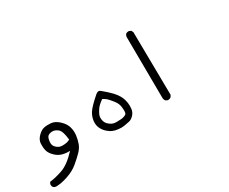

<svg xmlns="http://www.w3.org/2000/svg" viewBox="-120 -786 1732 1452"><g transform="rotate(-30 746.0 -59.5)"><path d="M21.5 312.5Q8.8 311.5 0 303.7Q-9.8 292 -7.8 274.4L0 258.8Q46.9 253.9 110.4 232.4Q173.8 210.9 248 130.9Q212.9 132.8 181.2 124Q149.4 115.2 122.6 88.4Q95.7 61.5 88.9 35.2Q82 8.8 83.5 -24.9Q85 -58.6 112.8 -86.4Q140.6 -114.3 166.5 -119.6Q192.4 -125 227.1 -122.1Q261.7 -119.1 295.9 -87.4Q330.1 -55.7 340.3 -20Q350.6 15.6 345.7 52.7Q340.8 89.8 329.6 120.1Q318.4 150.4 291 178.2Q263.7 206.1 224.1 239.3Q184.6 272.5 126 292.5Q67.4 312.5 21.5 312.5ZM258.8 64.5 284.2 54.7Q277.3 -24.4 251 -44.9Q224.6 -65.4 199.7 -63Q174.8 -60.5 164.1 -49.8Q153.3 -39.1 149.4 -9.3Q145.5 20.5 158.7 37.6Q171.9 54.7 191.9 63.5Q211.9 72.3 258.8 64.5Z M645.5 171.9Q622.1 169.9 600.6 161.1Q579.1 152.3 557.6 132.8Q536.1 113.3 523.9 86.9Q511.7 60.5 515.1 25.9Q518.6 -8.8 539.1 -42Q559.6 -75.2 635.7 -141.6Q657.2 -157.2 669.4 -149.4Q681.6 -141.6 717.8 -108.9Q753.9 -76.2 771 -52.7Q788.1 -29.3 795.9 -9.3Q803.7 10.7 807.6 35.6Q811.5 60.5 808.1 88.4Q804.7 116.2 785.2 137.2Q765.6 158.2 744.1 163.1Q722.7 168 697.3 171.9Q671.9 175.8 645.5 171.9ZM745.1 103.5Q752 98.6 753.9 85.4Q755.9 72.3 752.4 40.5Q749 8.8 725.1 -21.5Q701.2 -51.8 687.5 -64.5Q673.8 -77.1 654.3 -86.9Q614.3 -58.6 598.6 -35.6Q583 -12.7 575.7 5.9Q568.4 24.4 572.8 48.8Q577.1 73.2 592.3 88.4Q607.4 103.5 623 110.8Q638.7 118.2 658.7 118.2Q678.7 118.2 701.7 116.7Q724.6 115.2 745.1 103.5Z M1079.1 168.9 1062.5 161.1Q1052.7 148.4 1052.7 131.8L1048.8 -400.4Q1049.8 -413.1 1057.6 -422.9Q1069.3 -432.6 1086.9 -430.7L1103.5 -422.9L1111.3 -406.2L1118.2 143.6L1109.4 159.2Q1096.7 170.9 1079.1 168.9Z"/></g></svg>

Font: JasonHandwriting1
Style: Regular
Weight: 400
Version: Version 1.48.20